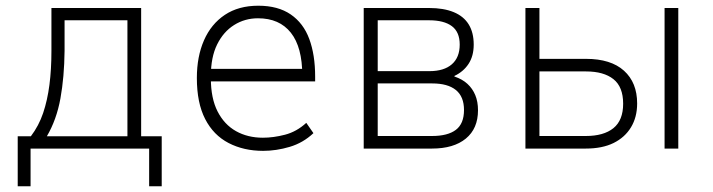

<svg xmlns="http://www.w3.org/2000/svg" viewBox="-20 -520 2495 672"><path d="M42 132V-43H88Q116 -80 131 -124.5Q146 -169 153 -223Q160 -277 160 -342V-492H474V-43H546V132H502V0H87V132ZM144 -43H426V-449H206V-342Q205 -250 191.5 -175.5Q178 -101 144 -43Z M901 8Q833 8 780 -19.5Q727 -47 698 -103.5Q669 -160 669 -247Q669 -322 694 -379Q719 -436 767 -468Q815 -500 884 -500Q953 -500 997.5 -469.5Q1042 -439 1062.5 -383.5Q1083 -328 1083 -252V-235H701V-279H1060L1038 -256Q1038 -355 998 -405.5Q958 -456 883 -456Q837 -456 799.5 -432.5Q762 -409 740 -364.5Q718 -320 718 -254V-246Q718 -176 741.5 -130Q765 -84 806 -61Q847 -38 900 -38Q937 -38 977.5 -48.5Q1018 -59 1052 -90L1077 -54Q1041 -20 994 -6Q947 8 901 8Z M1253 0V-492H1482Q1533 -492 1568 -477.5Q1603 -463 1620.5 -434.5Q1638 -406 1638 -364Q1638 -324 1620 -296.5Q1602 -269 1570 -254L1571 -252Q1598 -243 1616 -226.5Q1634 -210 1643.5 -187Q1653 -164 1653 -134Q1653 -70 1610.5 -35Q1568 0 1492 0ZM1302 -44H1492Q1547 -44 1575.5 -65.5Q1604 -87 1604 -135Q1604 -182 1575.5 -205Q1547 -228 1493 -228H1302ZM1302 -271H1483Q1534 -271 1561.5 -295Q1589 -319 1589 -364Q1589 -408 1561.5 -428.5Q1534 -449 1482 -449H1302Z M1819 0V-492H1868V-314H2031Q2118 -314 2164 -272.5Q2210 -231 2210 -158Q2210 -110 2188.5 -74.5Q2167 -39 2127.5 -19.5Q2088 0 2030 0ZM1868 -44H2030Q2093 -44 2127 -71.5Q2161 -99 2161 -157Q2161 -216 2127 -243Q2093 -270 2031 -270H1868ZM2306 0V-492H2354V0Z"/></svg>

Font: Nunito Sans 7pt SemiCondensed ExtraLight
Style: Regular
Weight: 250
Width: 4
Designer: Vernon Adams
Foundry: Vernon Adams
Version: Version 3.101;gftools[0.9.27]